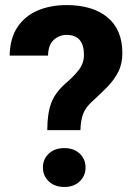

<svg xmlns="http://www.w3.org/2000/svg" viewBox="-20 -741 544 767"><path d="M301.3 -221.2H168.9Q168.9 -286.6 184.3 -328.4Q199.7 -370.1 239.7 -405.8Q274.4 -435.1 294.9 -461.7Q315.4 -488.3 315.4 -522Q315.4 -601.6 245.6 -601.6Q217.3 -601.6 195.1 -582Q172.9 -562.5 171.9 -519H18.6Q20 -588.9 50.3 -633.5Q80.6 -678.2 131.6 -699.5Q182.6 -720.7 245.6 -720.7Q350.6 -720.7 409.7 -671.4Q468.8 -622.1 468.8 -528.8Q468.8 -486.3 452.6 -454.3Q436.5 -422.4 409.7 -394.8Q382.8 -367.2 350.1 -337.4Q321.8 -312.5 312 -285.9Q302.2 -259.3 301.3 -221.2ZM151.4 -71.8Q151.4 -105 174.8 -127.2Q198.2 -149.4 236.8 -149.4Q275.4 -149.4 298.6 -127.2Q321.8 -105 321.8 -71.8Q321.8 -39.1 298.6 -16.6Q275.4 5.9 236.8 5.9Q198.2 5.9 174.8 -16.6Q151.4 -39.1 151.4 -71.8Z"/></svg>

Font: Vazirmatn RD FD ExtraBold
Style: Regular
Weight: 800
Designer: Saber Rastikerdar
Foundry: Saber Rastikerdar
Version: Version 33.003